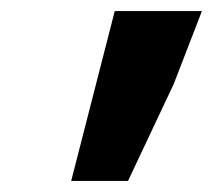

<svg xmlns="http://www.w3.org/2000/svg" viewBox="-20 -705 386 348"><path d="M109 -377H212L295 -553L346 -685H188Z"/></svg>

Font: Source Sans Pro Black
Style: Italic
Weight: 900
Italic angle: -11°
Designer: Paul D. Hunt
Foundry: Adobe Systems Incorporated
Version: Version 3.006;hotconv 1.0.111;makeotfexe 2.5.65597